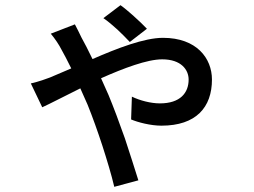

<svg xmlns="http://www.w3.org/2000/svg" viewBox="-20 -655 980 741"><path d="M433 -541C450 -525 467 -508 481 -493L547 -544C535 -557 515 -576 496 -593C477 -610 458 -626 445 -635L379 -585C397 -573 415 -557 433 -541ZM375 -93C393 -37 410 19 421 66L514 41C501 -1 482 -60 462 -121C441 -181 418 -242 399 -288L370 -353C458 -392 548 -426 606 -426C680 -426 708 -385 708 -348C708 -297 676 -256 597 -256C562 -256 520 -267 489 -282L486 -194C512 -183 561 -170 603 -170C737 -170 798 -241 798 -348C798 -430 739 -509 609 -509C537 -509 433 -469 337 -427C321 -460 306 -490 294 -511C288 -525 277 -545 269 -561L176 -525C192 -506 208 -482 217 -464C227 -446 241 -420 255 -391L173 -356C160 -351 130 -340 99 -333L143 -241C172 -254 227 -283 290 -314L318 -251C337 -204 357 -148 375 -93Z"/></svg>

Font: GenSekiGothic2 TW M
Style: Regular
Weight: 500
Version: Version 2.100;PS 2.1;hotconv 16.6.51;makeotf.lib2.5.65220 DE